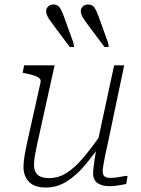

<svg xmlns="http://www.w3.org/2000/svg" viewBox="-20 -829 629 858"><path d="M147 -189Q140 -157 136 -134Q132 -111 132 -92Q132 -73 139 -59.5Q146 -46 161.5 -39.5Q177 -33 200 -33Q241 -33 278 -56.5Q315 -80 352.5 -124.5Q390 -169 433 -230L443 -203Q402 -141 361.5 -93Q321 -45 278 -18Q235 9 185 9Q134 9 109.5 -16.5Q85 -42 85 -83Q85 -104 89.5 -131.5Q94 -159 101 -191L161 -460Q164 -472 156.5 -479Q149 -486 132.5 -491.5Q116 -497 91 -502L81 -504L88 -537H224ZM463 -194Q455 -158 449.5 -132Q444 -106 441.5 -89Q439 -72 439 -63Q439 -47 447.5 -40.5Q456 -34 472 -34Q496 -34 516 -38.5Q536 -43 550 -43L544 -7Q534 -5 521.5 -2.5Q509 0 495 1.5Q481 3 468 3Q437 3 416.5 -10.5Q396 -24 396 -55Q396 -64 398 -81Q400 -98 403.5 -121.5Q407 -145 412 -175L413 -179L490 -537H535ZM420 -757 463 -638 466 -619H447L372 -719Q363 -732 355.5 -742.5Q348 -753 344.5 -762.5Q341 -772 341 -779Q341 -791 350 -800Q359 -809 374 -809Q392 -809 401.5 -795.5Q411 -782 420 -757ZM265 -757 308 -638 311 -619H292L217 -719Q208 -732 200.5 -742.5Q193 -753 189.5 -762.5Q186 -772 186 -779Q186 -791 195 -800Q204 -809 219 -809Q237 -809 246.5 -795.5Q256 -782 265 -757Z"/></svg>

Font: Roboto Serif 20pt Thin
Style: Italic
Weight: 250
Italic angle: -10°
Version: Version 1.007